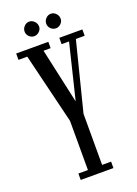

<svg xmlns="http://www.w3.org/2000/svg" viewBox="-156 -890 679 954"><g transform="rotate(-20 183.5 -413.5)"><path d="M98.5 0V-34H149V-294L58.5 -666.5H12V-700H182V-666.5H144.5L208.5 -375.5L279.5 -666.5H240V-700H362V-666.5H315.5L224 -304V-34H271.5V0ZM241.5 -750Q225.5 -750 214.2 -761.2Q203 -772.5 203 -787.5Q203 -803.5 214.2 -815.2Q225.5 -827 241.5 -827Q256 -827 267.5 -815.2Q279 -803.5 279 -787.5Q279 -772.5 267.5 -761.2Q256 -750 241.5 -750ZM126 -750Q111.5 -750 100 -761.2Q88.5 -772.5 88.5 -787.5Q88.5 -803.5 100 -815.2Q111.5 -827 126 -827Q141.5 -827 153.2 -815.2Q165 -803.5 165 -787.5Q165 -772.5 153.2 -761.2Q141.5 -750 126 -750Z"/></g></svg>

Font: Imbue 10pt
Style: Regular
Weight: 400
Designer: Tyler Finck
Foundry: Etcetera Type Company
Version: Version 1.102; ttfautohint (v1.8.3)